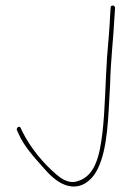

<svg xmlns="http://www.w3.org/2000/svg" viewBox="-20 -650 477 694"><path d="M41 -180 47 -167C65 -124 102 -83 134 -47C157 -20 185 8 217 19C272 38 312 2 332 -37C371 -115 371 -229 378 -346C380 -433 390 -511 394 -592L396 -622C396 -625 392 -630 389 -630C382 -630 380 -627 380 -624L378 -593C376 -546 371 -493 367 -444C361 -358 360 -251 350 -168C341 -98 328 -14 260 5C227 16 198 -7 183 -20C136 -60 90 -116 61 -174L55 -187C51 -198 38 -188 41 -180Z"/></svg>

Font: Stray Cat
Style: ExLt
Weight: 200
Version: Version 1.0